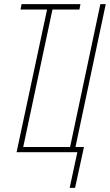

<svg xmlns="http://www.w3.org/2000/svg" viewBox="-20 -734 530 926"><path d="M316 172 353 0H60L207 -688H79L84 -714H368L363 -688H233L92 -25H318L464 -714H490L344 -25H385L342 172Z"/></svg>

Font: Noto Sans Display Condensed Thin
Style: Italic
Weight: 250
Width: 3
Italic angle: -12°
Designer: Monotype Design Team
Foundry: Monotype Imaging Inc.
Version: Version 1.900